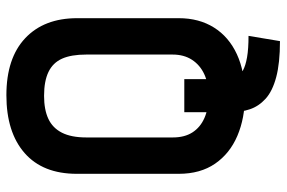

<svg xmlns="http://www.w3.org/2000/svg" viewBox="-164 -592 875 586"><g transform="rotate(-90 273.0 -299.5)"><path d="M324 -45V-174H223V-31Q223 -1 232 26Q241 53 264 74Q287 95 330 106.5Q373 118 440 118L456 22Q416 22 390.5 17.5Q365 13 350.5 5Q336 -3 330 -16Q324 -29 324 -45ZM35 -502V-191Q35 -125 66 -80Q97 -35 151 -12Q205 11 273 11Q347 11 400 -13.5Q453 -38 481.5 -83.5Q510 -129 510 -191V-501Q510 -602 449 -659.5Q388 -717 275 -717Q162 -717 98.5 -661.5Q35 -606 35 -502ZM146 -209V-473Q146 -519 160.5 -547.5Q175 -576 203 -589Q231 -602 273 -602Q318 -602 346 -588.5Q374 -575 386.5 -547Q399 -519 399 -473V-210Q399 -175 383 -150.5Q367 -126 339 -113Q311 -100 272 -100Q234 -100 205.5 -112.5Q177 -125 161.5 -149Q146 -173 146 -209Z"/></g></svg>

Font: Advent Pro Expanded
Style: Bold
Weight: 700
Width: 7
Designer: VivaRado, Andreas Kalpakidis
Foundry: VivaRado, Andreas Kalpakidis
Version: Version 3.000